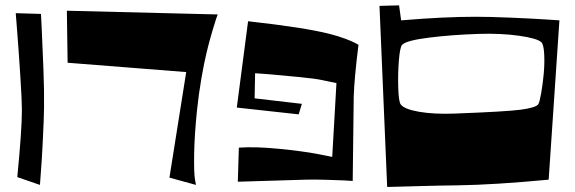

<svg xmlns="http://www.w3.org/2000/svg" viewBox="-20 -705 2191 732"><path d="M45.9 -29.8Q63.5 -208.5 63.5 -286.1Q63.5 -320.3 57.6 -412.6Q51.8 -504.9 45.9 -579.6L40 -654.8L136.2 -651.9Q136.7 -642.6 137.9 -619.4Q139.2 -596.2 139.6 -582.5Q141.6 -542 145.5 -443.4Q148.9 -356.9 147.9 -293.9Q147.5 -253.4 143.1 -167Q139.6 -93.8 135.7 -46.9L132.3 0Z M626 -27.8 689.9 -430.2 237.8 -465.8 234.9 -664.1 810.1 -649.9Q807.6 -644 803.7 -632.6Q799.8 -621.1 788.8 -584Q777.8 -546.9 768.1 -506.8Q758.3 -466.8 747.8 -406Q737.3 -345.2 731 -284.2Q721.2 -187.5 720.2 -116.5Q719.2 -45.4 723.1 -22.5L727.1 0Z M886.7 -12.2 890.6 -142.1Q954.1 -146.5 1043.2 -137.7Q1132.3 -128.9 1189.5 -118.2L1246.6 -106.9L1262.7 -388.2Q1237.3 -393.1 1206.5 -399.9Q1186 -404.8 1122.6 -411.1Q1059.1 -417.5 1005.9 -421.9L952.6 -425.8L950.7 -330.1L1130.9 -309.1L1118.7 -269L882.8 -294.9L925.8 -624Q1140.6 -600.1 1234.9 -576.2Q1268.1 -567.9 1296.1 -557.4Q1324.2 -546.9 1335.4 -540.5L1346.7 -534.2Q1330.6 -404.8 1328.6 -336.9L1324.7 -15.1Q1313 -16.1 1293.2 -17.1Q1273.4 -18.1 1225.6 -19.5Q1177.7 -21 1144.5 -20Z M1456.1 7.8 1426.8 -682.6 1501.5 -684.6 1509.3 -627.4Q1671.9 -641.1 1793.5 -641.1Q1847.7 -641.1 1927.5 -637.7Q2007.3 -634.3 2060.1 -630.9L2112.8 -627.4L2071.8 -20Q1863.3 -0.5 1728.5 1.5Q1653.8 2.4 1576.4 4.6Q1499 6.8 1456.1 7.8ZM1513.2 -534.2Q1504.9 -525.9 1500.7 -474.4Q1496.6 -422.9 1498.3 -370.6Q1500 -318.4 1507.3 -307.6Q1520.5 -288.6 1577.9 -278.8Q1635.3 -269 1712.9 -272Q1907.2 -279.3 1963.9 -286.6Q2023.4 -294.4 2032.2 -307.6Q2037.1 -314.9 2043.2 -349.6Q2049.3 -384.3 2053 -424.1Q2056.6 -463.9 2054.7 -499.8Q2052.7 -535.6 2043.9 -543.9Q2027.8 -559.1 1958 -568.8Q1888.2 -578.6 1803.2 -575.7Q1701.2 -572.3 1615.2 -561.5Q1529.3 -550.8 1513.2 -534.2Z"/></svg>

Font: Some Time Later
Style: Regular
Weight: 400
Version: Version 003.300